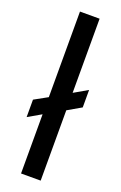

<svg xmlns="http://www.w3.org/2000/svg" viewBox="-143 -767 508 808"><g transform="rotate(20 111.0 -362.5)"><path d="M154.8 0H66.9V-265.1L7.8 -231V-309.1L66.9 -341.8V-725.1H154.8V-393.1L215.8 -428.2V-350.1L154.8 -314.9Z"/></g></svg>

Font: Libra Sans Modern
Style: Regular
Weight: 400
Foundry: Stefan Peev, Context Ltd
Version: Version 1.000